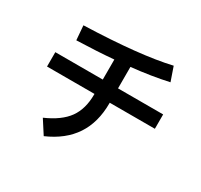

<svg xmlns="http://www.w3.org/2000/svg" viewBox="-171 -1021 1343 1286"><g transform="rotate(30 500.0 -378.0)"><path d="M927 -482V-371H578V-367Q578 -219 510.5 -117Q443 -15 307 44L240 -60Q357 -111 408.5 -183Q460 -255 460 -367V-371H93V-482H460V-637Q335 -626 175 -621L166 -732Q594 -746 825 -800L862 -693Q731 -664 578 -648V-482Z"/></g></svg>

Font: IBM Plex Sans JP SemiBold
Style: Regular
Weight: 600
Designer: Mike Abbink; Paul van der Laan; Pieter van Rosmalen; Wujin Sim; Yejin Wi; Jinhee Kim; Boomi Park; Yona Kim; Kichan Ma
Foundry: Sandoll Inc.
Version: Version 1.001